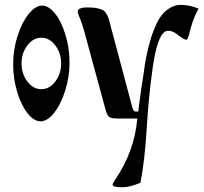

<svg xmlns="http://www.w3.org/2000/svg" viewBox="-20 -497 854 805"><path d="M305.7 -447.3Q305.7 -457 315.9 -461.4Q326.2 -465.8 338.9 -465.8Q363.3 -465.8 376 -464.4Q388.7 -462.9 402.3 -458.5Q416 -454.1 423.3 -443.8Q430.7 -433.6 436.5 -416L534.2 -48.8Q538.1 -37.1 540.5 -33.2Q543 -29.3 548.8 -29.3H559.6Q571.3 -125 581.1 -181.6Q585 -212.9 588.9 -235.8Q592.8 -258.8 600.6 -291.5Q608.4 -324.2 616.2 -347.7Q624 -371.1 636.2 -397Q648.4 -422.9 662.6 -439Q676.8 -455.1 696.3 -465.8Q715.8 -476.6 738.3 -476.6Q774.4 -476.6 812.5 -460.9Q787.1 -416 772.5 -351.6Q766.6 -330.1 760.7 -330.1Q752.9 -330.1 723.6 -352.5Q704.1 -368.2 684.6 -368.2Q639.6 -368.2 617.2 -191.4Q602.5 -80.1 595.7 33.2Q586.9 181.6 568.4 269.5Q524.4 288.1 492.2 288.1Q452.1 288.1 452.1 277.3Q452.1 271.5 463.9 254.9Q543.9 136.7 555.7 0H475.6Q448.2 0 439 -5.9Q429.7 -11.7 422.9 -36.1L338.9 -344.7Q327.1 -392.6 308.6 -436.5Q305.7 -443.4 305.7 -447.3ZM96.7 -20.5Q70.3 -52.7 52.7 -109.4Q35.2 -166 35.2 -227.5Q35.2 -289.1 53.7 -346.7Q72.3 -404.3 100.6 -439Q128.9 -473.6 156.2 -473.6Q183.6 -473.6 210 -441.4Q236.3 -409.2 253.9 -353Q271.5 -296.9 271.5 -235.4Q271.5 -173.8 252.9 -115.7Q234.4 -57.6 206.1 -22.9Q177.7 11.7 150.4 11.7Q123 11.7 96.7 -20.5ZM153.3 -338.9Q119.1 -338.9 94.7 -306.6Q70.3 -274.4 70.3 -231Q70.3 -187.5 94.7 -155.3Q119.1 -123 153.3 -123Q187.5 -123 211.9 -155.3Q236.3 -187.5 236.3 -231Q236.3 -274.4 211.9 -306.6Q187.5 -338.9 153.3 -338.9Z"/></svg>

Font: Monomakh Unicode TT
Style: Medium
Weight: 500
Designer: Alexey Kryukov, Aleksandr Andreev
Version: Version 1.1